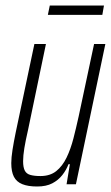

<svg xmlns="http://www.w3.org/2000/svg" viewBox="-20 -670 403 698"><path d="M115 8Q82 8 61 -0.5Q40 -9 30.5 -27.5Q21 -46 21 -77Q21 -97 25.5 -125.5Q30 -154 37 -188L105 -510H147L82 -198Q73 -159 68.5 -131.5Q64 -104 64 -84Q64 -62 70 -50Q76 -38 90.5 -34Q105 -30 127 -30Q162 -30 184.5 -48Q207 -66 222 -97Q237 -128 247 -167Q257 -206 266 -247L322 -510H363L256 0H222L234 -73H229Q221 -52 206.5 -33.5Q192 -15 170 -3.5Q148 8 115 8ZM154 -616 161 -650H358L352 -616Z"/></svg>

Font: Saira ExtraCondensed ExtraLight
Style: Italic
Weight: 250
Width: 2
Italic angle: -12°
Designer: Hector Gatti with collaboration of the Omnibus-Type team
Foundry: Omnibus-Type
Version: Version 1.101